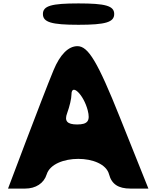

<svg xmlns="http://www.w3.org/2000/svg" viewBox="-20 -1153 916 1123"><path d="M293 -742C261 -665 188 -475 131 -325L27 -50H127C189 -50 237 -81 253 -133C291 -254 586 -254 618 -133C633 -76 672 -50 743 -50H848L681 -467C551 -792 496 -883 433 -883C380 -883 331 -834 293 -742ZM493 -508C509 -446 493 -425 431 -425C373 -425 355 -445 373 -492C387 -530 398 -577 398 -600C398 -669 469 -600 493 -508ZM231 -1071C231 -1023 281 -1008 439 -1008C597 -1008 648 -1023 648 -1071C648 -1119 597 -1133 439 -1133C281 -1133 231 -1119 231 -1071Z"/></svg>

Font: Hussar Skorodowane
Style: Bold
Weight: 700
Foundry: Cannot Into Space Fonts
Version: Version 0.892